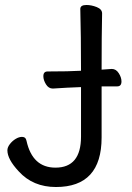

<svg xmlns="http://www.w3.org/2000/svg" viewBox="-20 -731 532 774"><path d="M205.6 22.9Q112.8 22.9 55.7 -40Q9.8 -88.9 9.8 -125Q9.8 -137.2 19.8 -150.1Q29.8 -163.1 43.2 -171.1Q56.6 -179.2 68.8 -179.2Q84 -179.2 86.9 -163.1Q110.8 -55.2 203.6 -55.2Q306.6 -55.2 306.6 -180.2V-379.9Q250 -377.9 192.9 -374Q175.8 -374 165.3 -391.1Q154.8 -408.2 154.8 -423.8Q154.8 -442.9 171.9 -442.9Q258.8 -442.9 306.6 -445.8Q306.6 -588.9 303.7 -694.8Q303.7 -710.9 328.6 -710.9Q348.6 -710.9 370.1 -702.4Q391.6 -693.8 391.6 -676.8Q389.6 -587.9 389.6 -450.2L430.7 -453.1Q447.8 -453.1 458.7 -436Q469.7 -418.9 469.7 -402.8Q469.7 -382.8 452.6 -382.8H389.6V-176.8Q389.6 22.9 205.6 22.9Z"/></svg>

Font: LXGW WenKai GB Screen
Style: Regular
Weight: 400
Designer: LXGW / Fontworks Inc.
Foundry: LXGW / Fontworks Inc.
Version: Version 1.321;February 19, 2024;FontCreator 14.0.0.2901 64-b